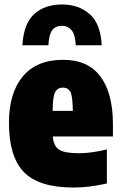

<svg xmlns="http://www.w3.org/2000/svg" viewBox="-20 -826 539 857"><path d="M307 11Q154 11 87 -57.5Q20 -126 20 -278Q20 -411 81.8 -485Q143.5 -559 262 -559Q373 -559 428.5 -484.2Q484 -409.5 484 -272V-217H215.5Q219 -174.5 243.5 -158.2Q268 -142 332 -142Q363 -142 394.2 -146.8Q425.5 -151.5 457 -159V-7Q416.5 2 381.2 6.5Q346 11 307 11ZM261 -435Q237 -435 226.2 -415Q215.5 -395 215 -331H305Q304.5 -395 294.5 -415Q284.5 -435 261 -435ZM80 -624Q85.5 -721 132.8 -763.5Q180 -806 257 -806Q330.5 -806 379.8 -763.5Q429 -721 434 -624H318Q316 -672 299.2 -691.5Q282.5 -711 257 -711Q228 -711 213.2 -691.5Q198.5 -672 196 -624Z"/></svg>

Font: Encode Sans Cnd Black
Style: Regular
Weight: 900
Width: 3
Designer: Multiple Designers
Foundry: Impallari Type
Version: Version 3.002; ttfautohint (v1.8.3) -l 8 -r 50 -G 200 -x 14 